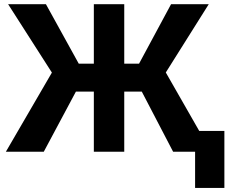

<svg xmlns="http://www.w3.org/2000/svg" viewBox="-20 -731 1109 925"><path d="M8.3 0ZM663.1 -289.6H578.6V0H432.1V-289.6H345.7L190.9 0H8.3L230 -381.3L19 -710.9H201.2L359.4 -424.3H432.1V-710.9H578.6V-424.3H649.9L804.2 -710.9H985.8L778.8 -381.8L997.1 0H814ZM1061 174.3H919.9V-100.1H1061Z"/></svg>

Font: Roboto-o
Style: o-Bold
Weight: 700
Designer: Google
Version: Version 2.134; 2016; ttfautohint (v1.6)